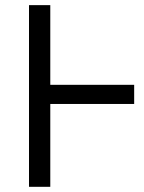

<svg xmlns="http://www.w3.org/2000/svg" viewBox="-20 -720 555 740"><path d="M497.1 -393.1V-319.3H173.8V0H91.8V-700.2H173.8V-393.1Z"/></svg>

Font: Segoe UI Historic
Style: Regular
Weight: 400
Foundry: Microsoft Corporation
Version: Version 1.03